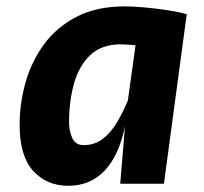

<svg xmlns="http://www.w3.org/2000/svg" viewBox="-20 -576 640 602"><path d="M357 0 375 -218 408.5 -459.5V-503.5L565.5 -531.5L494 0ZM194 6.5Q126.5 6.5 84 -40.2Q41.5 -87 41.5 -185Q41.5 -251.5 60 -317.2Q78.5 -383 118 -437Q157.5 -491 220.2 -523.5Q283 -556 371 -556Q396.5 -556 432.8 -552.8Q469 -549.5 505 -544Q541 -538.5 565.5 -531.5L517 -421.5Q487.5 -425 462.2 -428Q437 -431 416.8 -433Q396.5 -435 381.8 -436Q367 -437 358.5 -437Q298.5 -437 263 -403.2Q227.5 -369.5 212 -313.8Q196.5 -258 196.5 -192Q196.5 -167 206.2 -144Q216 -121 242.5 -121Q277 -121 302.5 -140.8Q328 -160.5 347.5 -193.5Q367 -226.5 383 -266L397.5 -229.5L372 -180.5Q359 -117.5 334.2 -76Q309.5 -34.5 274.2 -14Q239 6.5 194 6.5Z"/></svg>

Font: Spline Sans Mono
Style: Bold Italic
Weight: 700
Italic angle: -4°
Monospace: yes
Version: Version 1.004